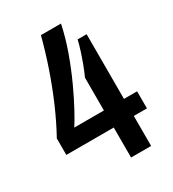

<svg xmlns="http://www.w3.org/2000/svg" viewBox="-171 -793 799 887"><g transform="rotate(-30 228.0 -349.0)"><path d="M265 0V-160H12V-248Q48 -313 80.5 -388Q113 -463 140 -542Q167 -621 187 -698H294Q280 -630 255 -560.5Q230 -491 201 -428Q172 -365 146.5 -318.5Q121 -272 107 -251H265V-426Q277 -452 288 -481.5Q299 -511 308.5 -540.5Q318 -570 324 -596H372V-251H442V-160H372V0Z"/></g></svg>

Font: Archivo Narrow SemiBold
Style: Regular
Weight: 600
Designer: Hector Gatti
Foundry: Omnibus-Type
Version: Version 3.002